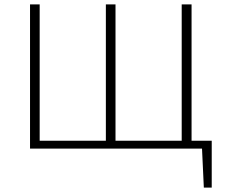

<svg xmlns="http://www.w3.org/2000/svg" viewBox="-20 -678 1047 876"><path d="M838 0V-36H946L925 0ZM910 178 900 -36H946V178ZM117 0V-658H161V0ZM463 0V-658H507V0ZM809 0V-658H854V0ZM130 0V-36H839V0Z"/></svg>

Font: Ysabeau Infant ExtraLight
Style: Regular
Weight: 250
Designer: Christian Thalmann (Catharsis Fonts)
Version: Version 2.001;gftools[0.9.30]; featfreeze: ss01,ss02,lnum